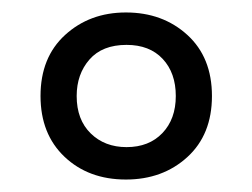

<svg xmlns="http://www.w3.org/2000/svg" viewBox="-20 -743 405 308"><path d="M182 -455Q122 -455 83.5 -491.5Q45 -528 45 -589Q45 -651 84.5 -687Q124 -723 182 -723Q241 -723 280.5 -687Q320 -651 320 -589Q320 -527 280.5 -491Q241 -455 182 -455ZM183 -507Q219 -507 240.5 -529.5Q262 -552 262 -589Q262 -626 241 -648.5Q220 -671 183 -671Q144 -671 123.5 -647.5Q103 -624 103 -589Q103 -551 125.5 -529Q148 -507 183 -507Z"/></svg>

Font: Noto Sans Bengali UI ExtraCondensed
Style: Regular
Weight: 400
Width: 2
Designer: Jelle Bosma - Monotype Design Team
Foundry: Monotype Imaging Inc.
Version: Version 2.003; ttfautohint (v1.8.4.7-5d5b)